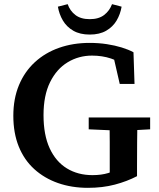

<svg xmlns="http://www.w3.org/2000/svg" viewBox="-20 -886 765 922"><path d="M402 16Q324 16 258.5 -7Q193 -30 144.5 -74Q96 -118 70 -182.5Q44 -247 44 -330Q44 -412 71 -477Q98 -542 147.5 -587.5Q197 -633 264 -656.5Q331 -680 410 -680Q454 -680 493 -674Q532 -668 564.5 -658Q597 -648 621 -635L626 -483H555L521 -631L591 -622V-563Q555 -591 513 -605Q471 -619 422 -619Q358 -619 305 -587Q252 -555 220.5 -491.5Q189 -428 189 -333Q189 -238 218.5 -174Q248 -110 301 -77.5Q354 -45 424 -45Q467 -45 499.5 -55Q532 -65 565 -83L507 -25V-87Q507 -145 507 -203.5Q507 -262 506 -322H640Q639 -263 638.5 -204Q638 -145 638 -87V-40Q590 -15 531.5 0.5Q473 16 402 16ZM406 -265V-322H701V-265L592 -259H541ZM258 -854 305 -866Q316 -834 342 -814Q368 -794 411 -794Q454 -794 480 -814Q506 -834 518 -866L564 -854Q558 -818 540 -787.5Q522 -757 490 -738.5Q458 -720 411 -720Q364 -720 332 -738.5Q300 -757 282 -787.5Q264 -818 258 -854Z"/></svg>

Font: Source Serif 4 SemiBold
Style: Regular
Weight: 600
Designer: Frank Grießhammer
Foundry: Adobe Systems Incorporated
Version: Version 4.004;hotconv 1.0.116;makeotfexe 2.5.65601